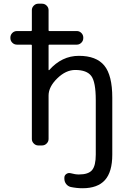

<svg xmlns="http://www.w3.org/2000/svg" viewBox="-20 -794 681 1021"><path d="M70.3 -556.6Q55.7 -556.6 45.4 -566.9Q35.2 -577.1 35.2 -591.8V-593.8Q35.2 -608.4 45.4 -618.7Q55.7 -628.9 70.3 -628.9H144.5Q149.4 -628.9 149.4 -632.8V-740.2Q149.4 -753.9 159.7 -764.2Q169.9 -774.4 183.6 -774.4H203.1Q217.8 -774.4 228 -764.2Q238.3 -753.9 238.3 -740.2V-632.8Q238.3 -628.9 242.2 -628.9H388.7Q402.3 -628.9 412.6 -618.7Q422.9 -608.4 422.9 -593.8V-591.8Q422.9 -577.1 412.6 -566.9Q402.3 -556.6 388.7 -556.6H242.2Q238.3 -556.6 238.3 -552.7V-421.9Q238.3 -420.9 239.3 -420.9Q240.2 -420.9 241.2 -420.9Q308.6 -497.1 399.4 -497.1Q492.2 -497.1 534.7 -445.3Q577.1 -393.6 577.1 -274.4V28.3Q577.1 120.1 538.1 163.6Q499 207 418.9 207Q387.7 207 355.5 200.2Q340.8 196.3 331.5 184.1Q322.3 171.9 322.3 156.2V150.4Q322.3 138.7 332.5 131.3Q342.8 124 355.5 127Q379.9 133.8 399.4 133.8Q450.2 133.8 469.7 110.4Q489.3 86.9 489.3 28.3V-261.7Q489.3 -358.4 465.3 -390.1Q441.4 -421.9 379.9 -421.9Q330.1 -421.9 284.2 -377Q238.3 -332 238.3 -286.1V-54.7Q238.3 -41 228 -30.8Q217.8 -20.5 203.1 -20.5H183.6Q169.9 -20.5 159.7 -30.8Q149.4 -41 149.4 -54.7V-552.7Q149.4 -556.6 144.5 -556.6Z"/></svg>

Font: Gen Jyuu GothicL Regular
Style: Regular
Weight: 400
Designer: [Source Han Sans]
Ryoko NISHIZUKA  (kana & ideographs); Paul D. Hunt (Latin, Greek & Cyrillic); Wenlong ZHANG  (bopomofo
Version: Version 1.002.20150607